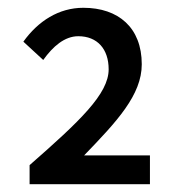

<svg xmlns="http://www.w3.org/2000/svg" viewBox="-20 -910 456 493"><path d="M56 -437H365V-511H196C280 -598 344 -666 344 -745C344 -839 284 -890 194 -890C131 -890 78 -856 40 -803L91 -756C116 -791 146 -817 181 -817C230 -817 259 -784 259 -732C259 -669 185 -599 56 -486Z"/></svg>

Font: Noto Sans HK Medium
Style: Regular
Weight: 500
Designer: Ryoko NISHIZUKA 西塚涼子 (kana, bopomofo & ideographs); Paul D. Hunt (Latin, Greek & Cyrillic); Sandoll Communications 산돌커뮤니
Foundry: Adobe
Version: Version 2.002;hotconv 1.0.116;makeotfexe 2.5.65601